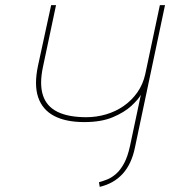

<svg xmlns="http://www.w3.org/2000/svg" viewBox="-20 -720 662 747"><path d="M505 -146 622 -700H602L545 -431Q536 -391 514 -360Q492 -329 461 -307.5Q430 -286 392.5 -275Q355 -264 316 -264Q246 -264 203.5 -285Q161 -306 147 -349.5Q133 -393 147 -459L198 -700H179L128 -465Q112 -390 128.5 -341.5Q145 -293 190.5 -269Q236 -245 308 -245Q374 -245 419 -264Q464 -283 491 -308Q518 -333 528 -351L486 -153Q477 -111 463 -85Q449 -59 432 -44Q415 -29 397.5 -22Q380 -15 365 -11L368 7Q423 -6 457.5 -44Q492 -82 505 -146Z"/></svg>

Font: Advent Pro Thin
Style: Italic
Weight: 250
Italic angle: -12°
Version: Version 3.000